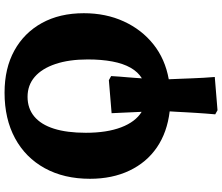

<svg xmlns="http://www.w3.org/2000/svg" viewBox="-86 -669 975 843"><g transform="rotate(-90 401.5 -247.5)"><path d="M339 220 321 210Q323 190 324.5 168Q326 146 327.5 124Q329 102 330 81.5Q331 61 332 43Q333 25 334 10Q242 -1 176 -46Q110 -91 74 -166.5Q38 -242 38 -340Q38 -454 84.5 -538.5Q131 -623 216 -669Q301 -715 416 -715Q523 -715 601 -672Q679 -629 722 -551Q765 -473 765 -367Q765 -270 729 -191.5Q693 -113 628.5 -61.5Q564 -10 475 6Q476 28 477 53.5Q478 79 479 105.5Q480 132 481.5 158.5Q483 185 485 208ZM479 -112Q507 -129 525.5 -161.5Q544 -194 553 -241.5Q562 -289 562 -350Q562 -432 542 -491.5Q522 -551 485.5 -582.5Q449 -614 398 -614Q347 -614 311.5 -584.5Q276 -555 258 -498Q240 -441 240 -358Q240 -266 264 -203Q288 -140 332 -113Q331 -135 330 -157.5Q329 -180 328 -202Q327 -224 326 -245L471 -257L489 -247Q488 -228 486.5 -209Q485 -190 483.5 -173Q482 -156 481 -140.5Q480 -125 479 -112Z"/></g></svg>

Font: Literata ExtraBold
Style: Regular
Weight: 800
Designer: Latin by Veronika Burian and Jose Scaglione. Greek by Irene Vlachou. Cyrillic by Vera Evstafieva.
Foundry: TypeTogether
Version: Version 3.103;gftools[0.9.29]